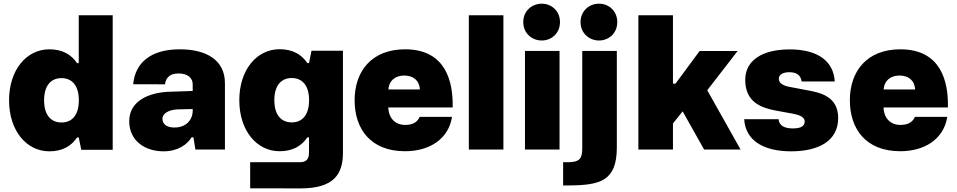

<svg xmlns="http://www.w3.org/2000/svg" viewBox="-20 -813 5204 1044"><path d="M592.8 -730H408.2V-469.7H398.9C367.7 -516.6 319.3 -544.9 248 -544.9C125 -544.9 29.3 -434.1 29.3 -267.6C29.3 -101.1 125 9.8 248 9.8C319.3 9.8 367.7 -18.6 398.9 -65.4H408.2L421.9 1.5H592.8ZM219.7 -267.6C219.7 -348.6 257.8 -388.2 314.5 -388.2C371.1 -388.2 408.7 -348.6 408.7 -267.6C408.7 -186.5 371.1 -147 314.5 -147C257.8 -147 219.7 -186.5 219.7 -267.6Z M869.6 9.8C947.3 9.8 998.5 -27.3 1021.5 -66.4H1031.7L1042.5 0H1203.1V-360.8C1203.1 -488.3 1099.1 -544.9 958 -544.9C792.5 -544.9 714.4 -465.8 704.1 -355L877 -354.5C882.3 -393.6 906.7 -413.6 950.7 -413.6C1001.5 -413.6 1027.8 -388.2 1027.8 -354.5V-318.4L899.9 -314C788.6 -310.1 682.6 -263.7 682.6 -153.8C682.6 -52.2 762.7 9.8 869.6 9.8ZM863.3 -167.5C863.3 -197.3 900.9 -217.3 948.7 -218.3L1027.8 -220.2V-210.9C1027.8 -160.2 990.7 -119.6 928.7 -119.6C891.6 -119.6 863.3 -134.3 863.3 -167.5Z M1340.3 210.9 1612.8 211.4C1798.8 211.9 1844.7 130.9 1844.7 17.6V-537.1H1673.8L1660.2 -470.2H1650.9C1619.6 -517.1 1571.3 -545.4 1500 -545.4C1377 -545.4 1281.2 -434.6 1281.2 -268.1C1281.2 -101.6 1377 9.3 1500 9.3C1571.3 9.3 1619.6 -19 1650.9 -65.9H1660.2V17.6C1660.2 51.8 1645 68.8 1612.8 68.8H1340.3ZM1471.7 -268.1C1471.7 -349.1 1509.8 -388.7 1566.4 -388.7C1623 -388.7 1660.6 -349.1 1660.6 -268.1C1660.6 -187 1623 -147.5 1566.4 -147.5C1509.8 -147.5 1471.7 -187 1471.7 -268.1Z M2182.1 9.3C2313 9.3 2418.5 -54.7 2438 -177.7H2262.2C2247.1 -143.6 2217.8 -133.8 2182.6 -133.8C2131.3 -133.8 2093.8 -167.5 2091.3 -228.5H2441.4V-244.1C2441.4 -358.9 2410.6 -544.9 2182.6 -544.9C2001 -544.9 1908.2 -425.8 1908.2 -268.1C1908.2 -110.8 1996.1 9.3 2182.1 9.3ZM2091.8 -326.7C2094.7 -373 2127.9 -402.3 2177.7 -402.3C2227.5 -402.3 2260.3 -375.5 2263.2 -326.7Z M2529.3 -730V0H2717.3V-730Z M2834.5 -536.1V0H3022.5V-536.1ZM2825.2 -692.9C2825.2 -632.8 2871.6 -592.8 2925.8 -592.8C2979.5 -592.8 3024.9 -632.8 3024.9 -692.9C3024.9 -752.9 2979.5 -793 2925.8 -793C2871.6 -793 2825.2 -752.9 2825.2 -692.9Z M3042 195.3H3076.7C3244.1 193.8 3333 170.4 3334 -8.3V-536.1H3146V-8.3C3146 48.8 3132.8 66.4 3077.1 68.8H3042ZM3136.7 -692.9C3136.7 -632.8 3183.1 -592.8 3237.3 -592.8C3291 -592.8 3336.4 -632.8 3336.4 -692.9C3336.4 -752.9 3291 -793 3237.3 -793C3183.1 -793 3136.7 -752.9 3136.7 -692.9Z M3639.2 -141.6 3691.9 -207.5 3808.6 0H4006.8L3825.7 -322.3L3990.7 -535.6H3784.2L3652.8 -357.9H3639.2V-730H3451.2V0H3639.2Z M4282.2 9.8C4432.1 9.8 4537.6 -47.4 4537.6 -170.9C4537.6 -290.5 4437 -309.6 4372.1 -321.8L4272 -340.8C4225.6 -349.6 4214.8 -368.7 4214.8 -385.3C4214.8 -408.7 4239.7 -420.4 4272.5 -420.4C4311 -420.4 4334.5 -403.8 4338.9 -370.1H4519C4512.7 -479 4428.7 -544.4 4273.9 -544.4C4123 -544.4 4032.2 -483.4 4032.2 -378.9C4032.2 -257.8 4118.2 -226.6 4200.2 -211.4L4286.1 -195.8C4314.9 -190.4 4355.5 -181.2 4355.5 -152.8C4355.5 -126.5 4334 -114.7 4291 -114.7C4247.1 -114.7 4216.3 -128.9 4213.4 -165H4026.4C4033.7 -49.8 4129.4 9.8 4282.2 9.8Z M4875 9.3C5005.9 9.3 5111.3 -54.7 5130.9 -177.7H4955.1C4939.9 -143.6 4910.6 -133.8 4875.5 -133.8C4824.2 -133.8 4786.6 -167.5 4784.2 -228.5H5134.3V-244.1C5134.3 -358.9 5103.5 -544.9 4875.5 -544.9C4693.8 -544.9 4601.1 -425.8 4601.1 -268.1C4601.1 -110.8 4689 9.3 4875 9.3ZM4784.7 -326.7C4787.6 -373 4820.8 -402.3 4870.6 -402.3C4920.4 -402.3 4953.1 -375.5 4956.1 -326.7Z"/></svg>

Font: Wand UI Pro Black
Style: Regular
Weight: 900
Designer: Andreas Faust
Version: Version 1.003;FEAKit 1.0